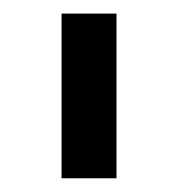

<svg xmlns="http://www.w3.org/2000/svg" viewBox="-20 -740 260 280"><path d="M149.9 -480H69.8V-720.2H149.9Z"/></svg>

Font: Laconic
Style: Regular
Weight: 400
Designer: Robby Woodard
Version: Version 1.000